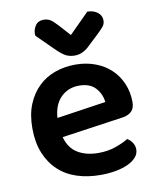

<svg xmlns="http://www.w3.org/2000/svg" viewBox="-82 -775 698 854"><g transform="rotate(-10 267.0 -348.0)"><path d="M166 -180Q180 -129 218 -106Q256 -83 312 -83Q354 -83 389.5 -95.5Q425 -108 447 -122Q461 -114 470 -100Q479 -86 479 -70Q479 -50 465.5 -34.5Q452 -19 428.5 -8Q405 3 373 9Q341 15 304 15Q245 15 196.5 -1Q148 -17 113.5 -49.5Q79 -82 59.5 -130Q40 -178 40 -242Q40 -304 59 -350Q78 -396 110.5 -427Q143 -458 186 -473Q229 -488 277 -488Q326 -488 367 -472.5Q408 -457 437 -429.5Q466 -402 482.5 -363.5Q499 -325 499 -280Q499 -252 484.5 -238Q470 -224 444 -220ZM277 -393Q228 -393 195 -360.5Q162 -328 158 -268L380 -301Q376 -338 351 -365.5Q326 -393 277 -393ZM281 -621 371 -711Q400 -710 417.5 -696Q435 -682 435 -660Q435 -644 425.5 -632.5Q416 -621 398 -604L345 -554Q316 -528 283 -528Q262 -528 245.5 -535.5Q229 -543 204 -567L125 -645Q124 -649 124 -654Q124 -674 136 -691.5Q148 -709 173 -709Q189 -709 201.5 -702Q214 -695 234 -673Z"/></g></svg>

Font: Baloo Da 2 SemiBold
Style: Regular
Weight: 600
Designer: Noopur Datye, Sulekha Rajkumar and Ek Type
Foundry: Ek Type
Version: Version 1.640;hotconv 1.0.111;makeotfexe 2.5.65597; ttfautoh